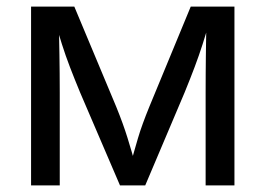

<svg xmlns="http://www.w3.org/2000/svg" viewBox="-20 -559 801 579"><path d="M73.7 0V-539.1H204.1L330.6 -236.8Q341.3 -210.4 349.6 -187.5Q357.9 -164.6 364.5 -143.3Q371.1 -122.1 377 -101.8Q382.8 -81.5 388.7 -61H373Q378.4 -80.6 384 -100.6Q389.6 -120.6 396 -142.1Q402.3 -163.6 410.9 -187Q419.4 -210.4 430.2 -236.8L555.2 -539.1H687V0H600.1V-279.8Q600.1 -309.1 600.3 -336.7Q600.6 -364.3 600.8 -391.1Q601.1 -418 601.6 -445.3Q602.1 -472.7 602.5 -501.5H613.8Q602.1 -460.4 591.1 -426Q580.1 -391.6 567.1 -357.2Q554.2 -322.8 536.6 -279.8L418 0H341.8L221.7 -279.8Q204.1 -322.3 190.9 -356.7Q177.7 -391.1 166.7 -425.8Q155.8 -460.4 144 -501.5H157.2Q157.7 -476.1 158.2 -449.5Q158.7 -422.9 159.2 -395.3Q159.7 -367.7 159.9 -338.9Q160.2 -310.1 160.2 -279.8V0Z"/></svg>

Font: Inter 18pt
Style: Regular
Weight: 400
Designer: Rasmus Andersson
Foundry: rsms
Version: Version 4.001;git-66647c0bb